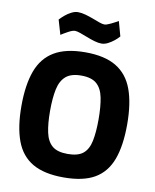

<svg xmlns="http://www.w3.org/2000/svg" viewBox="-98 -978 860 1064"><g transform="rotate(10 332.5 -446.0)"><path d="M333 12Q224 12 158.5 -26Q93 -64 64 -142Q35 -220 35 -338Q35 -457 64 -535.5Q93 -614 158.5 -653Q224 -692 333 -692Q442 -692 507 -653Q572 -614 601 -535.5Q630 -457 630 -338Q630 -218 601 -140.5Q572 -63 507.5 -25.5Q443 12 333 12ZM333 -120Q391 -120 420 -144Q449 -168 459 -217Q469 -266 469 -338Q469 -410 459 -460Q449 -510 420 -535.5Q391 -561 333 -561Q276 -561 246.5 -535.5Q217 -510 206.5 -460.5Q196 -411 196 -338Q196 -267 206.5 -218Q217 -169 246 -144.5Q275 -120 333 -120ZM411 -755Q394 -755 371.5 -761.5Q349 -768 326.5 -777Q304 -786 285 -792.5Q266 -799 256 -799Q242 -799 219 -786.5Q196 -774 179 -763L155 -845Q167 -858 183 -871.5Q199 -885 218 -894.5Q237 -904 254 -904Q274 -904 297 -897.5Q320 -891 341 -883Q362 -875 380 -868.5Q398 -862 409 -862Q421 -862 444.5 -873.5Q468 -885 485 -895L508 -812Q498 -800 482 -787Q466 -774 447.5 -764.5Q429 -755 411 -755Z"/></g></svg>

Font: Cairo Play ExtraBold
Style: Regular
Weight: 800
Version: Version 3.119